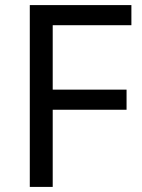

<svg xmlns="http://www.w3.org/2000/svg" viewBox="-20 -734 559 754"><path d="M187 0H97V-714H496V-635H187V-382H477V-303H187Z"/></svg>

Font: Noto Sans Georgian
Style: Regular
Weight: 400
Designer: Monotype Design Team, Akaki Razmadze
Foundry: Google LLC
Version: Version 2.002